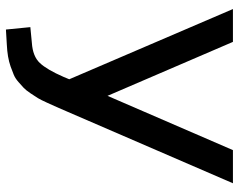

<svg xmlns="http://www.w3.org/2000/svg" viewBox="-96 -482 775 622"><g transform="rotate(90 291.0 -171.5)"><path d="M466.8 -539.1H574.2L342.8 -3.9Q332 21.5 327.1 32.2Q322.3 43 313 63.5Q303.7 84 298.3 92.8Q293 101.6 282.7 116.7Q272.5 131.8 265.1 138.7Q257.8 145.5 246.1 155.8Q234.4 166 222.7 170.9Q210.9 175.8 195.8 181.2Q180.7 186.5 163.1 189.5Q145.5 192.4 125 193.4L76.2 196.3L68.4 117.2L119.1 112.3Q163.1 109.4 184.6 86.4Q206.1 63.5 229.5 9.8L237.3 -8.8L9.8 -539.1H116.2L291 -132.8Z"/></g></svg>

Font: Min Sans Medium
Style: Regular
Weight: 500
Designer: Jinseong-Kim, NotoSansCJK, Nunito
Foundry: Jinseong-Kim
Version: Version 1.400;Glyphs 3.1.2 (3151)